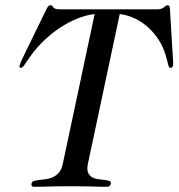

<svg xmlns="http://www.w3.org/2000/svg" viewBox="-20 -714 688 736"><path d="M316.9 -85.9Q312.5 -64.5 317.6 -52.5Q322.8 -40.5 333 -34.7Q343.3 -28.8 356.4 -27.1Q369.6 -25.4 380.9 -24.2Q392.1 -22.9 399.2 -20.3Q406.2 -17.6 404.8 -9.8Q403.8 -5.4 400.6 -1.7Q397.5 2 389.2 2Q374 2 361.1 1.7Q348.1 1.5 333 1Q317.9 0.5 298.3 0.2Q278.8 0 251 0Q222.7 0 203.1 0.2Q183.6 0.5 168.2 1Q152.8 1.5 139.6 1.7Q126.5 2 111.3 2Q103.5 2 101.6 -1.7Q99.6 -5.4 100.6 -9.8Q102.1 -17.6 110.4 -20.3Q118.7 -22.9 130.4 -24.2Q142.1 -25.4 156 -27.1Q169.9 -28.8 182.6 -34.7Q195.3 -40.5 205.8 -52.5Q216.3 -64.5 220.7 -85.9L342.8 -660.2Q309.1 -656.2 275.1 -642.3Q241.2 -628.4 209.2 -607.2Q177.2 -585.9 149.2 -559.1Q121.1 -532.2 99.1 -502Q88.4 -487.3 82.3 -478Q76.2 -468.8 72.3 -463.4Q68.4 -458 65.9 -456.1Q63.5 -454.1 60.1 -454.1Q57.1 -454.1 55.4 -456.1Q53.7 -458 54.7 -461.9Q55.7 -466.3 60.1 -476.8Q64.5 -487.3 72.3 -502.9L159.2 -681.2Q163.1 -688 166 -690.9Q168.9 -693.8 174.3 -693.8Q178.7 -693.8 180.2 -691.4Q181.6 -689 184.1 -686Q186.5 -683.1 191.7 -680.7Q196.8 -678.2 208 -678.2H582Q593.3 -678.2 598.9 -680.7Q604.5 -683.1 608.4 -686Q612.3 -689 615 -691.4Q617.7 -693.8 622.1 -693.8Q627.4 -693.8 628.9 -690.9Q630.4 -688 631.3 -681.2L642.1 -502.9Q643.6 -487.3 643.8 -476.8Q644 -466.3 643.1 -461.9Q640.6 -454.1 633.8 -454.1Q630.4 -454.1 628.7 -456.1Q627 -458 625.5 -463.4Q624 -468.8 621.8 -478Q619.6 -487.3 615.2 -502Q606.4 -532.2 589.6 -559.1Q572.8 -585.9 549.8 -607.2Q526.9 -628.4 498.8 -642.3Q470.7 -656.2 439 -660.2Z"/></svg>

Font: XB Zar
Style: Italic
Weight: 400
Italic angle: -12°
Designer: Behnam
Foundry: Irmug
Version: Version 8.005 2009